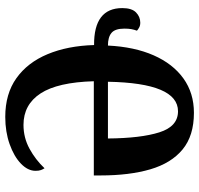

<svg xmlns="http://www.w3.org/2000/svg" viewBox="-34 -732 775 748"><g transform="rotate(90 354.0 -357.5)"><path d="M435 10Q345 10 284 -33.5Q223 -77 190.5 -155Q158 -233 155 -336Q11 -335 11 -446Q11 -483 28 -499.5Q45 -516 68 -516Q79 -516 87 -511.5Q95 -507 99 -503Q95 -492 93 -481Q91 -470 91 -454Q91 -418 107.5 -404Q124 -390 157 -390Q162 -493 195 -568Q228 -643 285 -684Q342 -725 419 -725Q508 -725 561.5 -681Q615 -637 639 -555.5Q663 -474 663 -361V-335H296Q300 -194 343.5 -127.5Q387 -61 466 -61Q516 -61 559 -84.5Q602 -108 635 -143Q639 -137 642 -129Q645 -121 645 -108Q645 -78 617 -51Q589 -24 541 -7Q493 10 435 10ZM519 -390Q518 -518 495 -590.5Q472 -663 413 -663Q303 -663 298 -390Z"/></g></svg>

Font: Noto Serif ExtraCondensed
Style: Bold
Weight: 700
Width: 2
Designer: Monotype Design Team
Foundry: Monotype Imaging Inc.
Version: Version 2.014; ttfautohint (v1.8.4.7-5d5b)